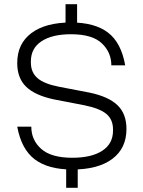

<svg xmlns="http://www.w3.org/2000/svg" viewBox="-20 -802 682 914"><path d="M324 5Q210 5 146 -43Q82 -91 62 -199H129Q129 -135 176.5 -93Q224 -51 324 -51Q416 -51 467 -84.5Q518 -118 518 -180V-186Q518 -233 486.5 -259.5Q455 -286 381 -301L236 -329Q147 -348 104.5 -389Q62 -430 62 -502Q62 -594 129.5 -644.5Q197 -695 318 -695Q431 -695 494 -647Q557 -599 576 -491H510Q510 -553 464.5 -596Q419 -639 318 -639Q228 -639 177.5 -605.5Q127 -572 127 -510V-504Q127 -458 158 -430.5Q189 -403 261 -389L407 -361Q497 -342 539.5 -301Q582 -260 582 -188Q582 -96 514.5 -45.5Q447 5 324 5ZM295 92V-24H350V92ZM292 -659V-782H347V-659Z"/></svg>

Font: Mozilla Text ExtraLight
Style: Regular
Weight: 200
Designer: Studio DRAMA
Foundry: Studio DRAMA
Version: Version 1.000